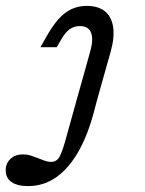

<svg xmlns="http://www.w3.org/2000/svg" viewBox="-122 -446 497 659"><path d="M170.2 -206.5 188.7 -273.4Q199.2 -312.1 190.3 -334.3Q181.5 -356.5 152.4 -356.5Q131.5 -356.5 116.5 -345.2Q101.6 -333.9 89.5 -312.9L72.6 -283.9H16.9L36.3 -318.5Q58.1 -357.3 79 -380.6Q100 -404 123.8 -414.9Q147.6 -425.8 175.8 -425.8Q214.5 -425.8 237.5 -407.7Q260.5 -389.5 266.1 -354.4Q271.8 -319.4 258.1 -269.4L240.3 -206.5ZM211.3 -103.2 200.8 -63.7Q179.8 16.9 147.2 74.2Q114.5 131.5 71.4 162.1Q28.2 192.7 -25.8 192.7Q-62.9 192.7 -82.7 178.6Q-102.4 164.5 -102.4 138.7Q-102.4 114.5 -85.9 99.2Q-69.4 83.9 -43.5 83.9Q-29 83.9 -16.5 87.9Q-4 91.9 8.1 96.8Q20.2 101.6 31.5 105.6Q42.7 109.7 53.2 109.7Q72.6 109.7 82.3 91.9Q91.9 74.2 102.4 36.3L141.1 -103.2L170.2 -206.5H240.3Z"/></svg>

Font: Playfair 5pt SemiExpanded Light
Style: Italic
Weight: 300
Width: 6
Italic angle: -15.6°
Designer: Claus Eggers Sørensen
Foundry: Claus Eggers Sørensen
Version: Version 2.203